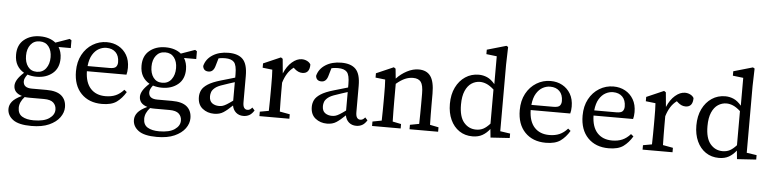

<svg xmlns="http://www.w3.org/2000/svg" viewBox="-53 -1026 6215 1552"><g transform="rotate(5 3054.5 -250.0)"><path d="M118 102Q118 151 153 172Q188 193 247 193Q330 193 372.5 163.5Q415 134 415 92Q415 58 392 36Q369 14 315 14H198Q188 14 178 13.5Q168 13 158 12Q118 56 118 102ZM239 -160Q200 -160 165 -171Q140 -139 140 -115Q140 -61 210 -61H329Q412 -61 451 -27.5Q490 6 490 66Q490 109 461 149Q432 189 375 214.5Q318 240 232 240Q129 240 82.5 205.5Q36 171 36 118Q36 86 58 58.5Q80 31 135 5Q68 -15 68 -73Q68 -96 83.5 -122.5Q99 -149 136 -183Q100 -203 79.5 -238Q59 -273 59 -324Q59 -403 110.5 -445.5Q162 -488 240 -488Q318 -488 367 -448L480 -488L495 -478V-415H396Q407 -397 413.5 -374Q420 -351 420 -324Q420 -245 368.5 -202.5Q317 -160 239 -160ZM237 -200Q285 -200 312 -236Q339 -272 339 -327Q339 -380 313.5 -413.5Q288 -447 241 -447Q194 -447 167 -412.5Q140 -378 140 -323Q140 -268 165.5 -234Q191 -200 237 -200Z M782 -442Q751 -442 721.5 -426Q692 -410 670.5 -375Q649 -340 643 -282H821Q862 -282 874 -297Q886 -312 886 -334Q886 -386 858 -414Q830 -442 782 -442ZM785 13Q679 13 616 -52Q553 -117 553 -232Q553 -309 584 -366.5Q615 -424 667.5 -456Q720 -488 782 -488Q835 -488 877 -465Q919 -442 944 -399.5Q969 -357 969 -296Q969 -279 967 -264.5Q965 -250 962 -240H641Q643 -148 687 -100Q731 -52 808 -52Q855 -52 890.5 -67.5Q926 -83 956 -117L977 -100Q946 -48 904 -17.5Q862 13 785 13Z M1136 102Q1136 151 1171 172Q1206 193 1265 193Q1348 193 1390.5 163.5Q1433 134 1433 92Q1433 58 1410 36Q1387 14 1333 14H1216Q1206 14 1196 13.5Q1186 13 1176 12Q1136 56 1136 102ZM1257 -160Q1218 -160 1183 -171Q1158 -139 1158 -115Q1158 -61 1228 -61H1347Q1430 -61 1469 -27.5Q1508 6 1508 66Q1508 109 1479 149Q1450 189 1393 214.5Q1336 240 1250 240Q1147 240 1100.5 205.5Q1054 171 1054 118Q1054 86 1076 58.5Q1098 31 1153 5Q1086 -15 1086 -73Q1086 -96 1101.5 -122.5Q1117 -149 1154 -183Q1118 -203 1097.5 -238Q1077 -273 1077 -324Q1077 -403 1128.5 -445.5Q1180 -488 1258 -488Q1336 -488 1385 -448L1498 -488L1513 -478V-415H1414Q1425 -397 1431.5 -374Q1438 -351 1438 -324Q1438 -245 1386.5 -202.5Q1335 -160 1257 -160ZM1255 -200Q1303 -200 1330 -236Q1357 -272 1357 -327Q1357 -380 1331.5 -413.5Q1306 -447 1259 -447Q1212 -447 1185 -412.5Q1158 -378 1158 -323Q1158 -268 1183.5 -234Q1209 -200 1255 -200Z M1932 10Q1896 10 1872 -11Q1848 -32 1842 -67Q1801 -27 1770 -7Q1739 13 1695 13Q1640 13 1600.5 -18.5Q1561 -50 1561 -112Q1561 -141 1573.5 -167Q1586 -193 1622 -216.5Q1658 -240 1727 -260Q1756 -268 1784 -276.5Q1812 -285 1840 -293V-321Q1840 -394 1818 -418Q1796 -442 1746 -442Q1735 -442 1721.5 -441Q1708 -440 1692 -436L1673 -371Q1659 -323 1621 -323Q1579 -323 1574 -364Q1588 -421 1640.5 -454.5Q1693 -488 1769 -488Q1848 -488 1886 -448.5Q1924 -409 1924 -314V-101Q1924 -69 1934 -55.5Q1944 -42 1960 -42Q1973 -42 1982 -48Q1991 -54 1999 -64L2019 -42Q2001 -13 1979.5 -1.5Q1958 10 1932 10ZM1650 -126Q1650 -87 1673 -70Q1696 -53 1730 -53Q1745 -53 1758.5 -57Q1772 -61 1791 -72.5Q1810 -84 1840 -106V-256Q1817 -249 1794.5 -241.5Q1772 -234 1749 -226Q1704 -212 1683 -194.5Q1662 -177 1656 -159.5Q1650 -142 1650 -126Z M2062 0V-36L2134 -49Q2135 -87 2135.5 -131.5Q2136 -176 2136 -210V-258Q2136 -299 2135.5 -326Q2135 -353 2133 -383L2054 -392V-427L2194 -488L2209 -478L2220 -360Q2245 -420 2284.5 -454Q2324 -488 2364 -488Q2387 -488 2407 -478Q2427 -468 2436 -451Q2436 -378 2377 -378Q2360 -378 2345 -384.5Q2330 -391 2316 -403L2304 -414Q2274 -392 2254 -360Q2234 -328 2221 -285V-210Q2221 -177 2221.5 -133Q2222 -89 2223 -51L2305 -36V0Z M2848 10Q2812 10 2788 -11Q2764 -32 2758 -67Q2717 -27 2686 -7Q2655 13 2611 13Q2556 13 2516.5 -18.5Q2477 -50 2477 -112Q2477 -141 2489.5 -167Q2502 -193 2538 -216.5Q2574 -240 2643 -260Q2672 -268 2700 -276.5Q2728 -285 2756 -293V-321Q2756 -394 2734 -418Q2712 -442 2662 -442Q2651 -442 2637.5 -441Q2624 -440 2608 -436L2589 -371Q2575 -323 2537 -323Q2495 -323 2490 -364Q2504 -421 2556.5 -454.5Q2609 -488 2685 -488Q2764 -488 2802 -448.5Q2840 -409 2840 -314V-101Q2840 -69 2850 -55.5Q2860 -42 2876 -42Q2889 -42 2898 -48Q2907 -54 2915 -64L2935 -42Q2917 -13 2895.5 -1.5Q2874 10 2848 10ZM2566 -126Q2566 -87 2589 -70Q2612 -53 2646 -53Q2661 -53 2674.5 -57Q2688 -61 2707 -72.5Q2726 -84 2756 -106V-256Q2733 -249 2710.5 -241.5Q2688 -234 2665 -226Q2620 -212 2599 -194.5Q2578 -177 2572 -159.5Q2566 -142 2566 -126Z M2976 0V-36L3050 -50Q3051 -88 3051.5 -132Q3052 -176 3052 -210V-258Q3052 -299 3051.5 -326Q3051 -353 3049 -383L2970 -392V-427L3110 -488L3125 -478L3133 -398Q3170 -438 3218 -463Q3266 -488 3312 -488Q3377 -488 3408.5 -444.5Q3440 -401 3440 -303V-210Q3440 -176 3440.5 -132Q3441 -88 3442 -50L3512 -36V0H3280V-36L3354 -50Q3355 -87 3355.5 -131.5Q3356 -176 3356 -210V-295Q3356 -364 3336.5 -390Q3317 -416 3273 -416Q3239 -416 3207 -402Q3175 -388 3137 -356V-210Q3137 -177 3137.5 -132.5Q3138 -88 3139 -50L3208 -36V0Z M3677 -235Q3677 -137 3716.5 -90.5Q3756 -44 3816 -44Q3849 -44 3874.5 -57.5Q3900 -71 3928 -102V-379Q3894 -409 3867 -420Q3840 -431 3815 -431Q3778 -431 3746.5 -410.5Q3715 -390 3696 -346.5Q3677 -303 3677 -235ZM3938 10 3931 -59Q3905 -25 3871.5 -6Q3838 13 3791 13Q3730 13 3684 -18Q3638 -49 3612.5 -104.5Q3587 -160 3587 -233Q3587 -310 3615 -367Q3643 -424 3691 -456Q3739 -488 3800 -488Q3835 -488 3867.5 -474Q3900 -460 3931 -423V-649L3846 -659V-695L4002 -740L4016 -732L4012 -589V-48L4093 -36V0Z M4383 -442Q4352 -442 4322.5 -426Q4293 -410 4271.5 -375Q4250 -340 4244 -282H4422Q4463 -282 4475 -297Q4487 -312 4487 -334Q4487 -386 4459 -414Q4431 -442 4383 -442ZM4386 13Q4280 13 4217 -52Q4154 -117 4154 -232Q4154 -309 4185 -366.5Q4216 -424 4268.5 -456Q4321 -488 4383 -488Q4436 -488 4478 -465Q4520 -442 4545 -399.5Q4570 -357 4570 -296Q4570 -279 4568 -264.5Q4566 -250 4563 -240H4242Q4244 -148 4288 -100Q4332 -52 4409 -52Q4456 -52 4491.5 -67.5Q4527 -83 4557 -117L4578 -100Q4547 -48 4505 -17.5Q4463 13 4386 13Z M4893 -442Q4862 -442 4832.5 -426Q4803 -410 4781.5 -375Q4760 -340 4754 -282H4932Q4973 -282 4985 -297Q4997 -312 4997 -334Q4997 -386 4969 -414Q4941 -442 4893 -442ZM4896 13Q4790 13 4727 -52Q4664 -117 4664 -232Q4664 -309 4695 -366.5Q4726 -424 4778.5 -456Q4831 -488 4893 -488Q4946 -488 4988 -465Q5030 -442 5055 -399.5Q5080 -357 5080 -296Q5080 -279 5078 -264.5Q5076 -250 5073 -240H4752Q4754 -148 4798 -100Q4842 -52 4919 -52Q4966 -52 5001.5 -67.5Q5037 -83 5067 -117L5088 -100Q5057 -48 5015 -17.5Q4973 13 4896 13Z M5171 0V-36L5243 -49Q5244 -87 5244.5 -131.5Q5245 -176 5245 -210V-258Q5245 -299 5244.5 -326Q5244 -353 5242 -383L5163 -392V-427L5303 -488L5318 -478L5329 -360Q5354 -420 5393.5 -454Q5433 -488 5473 -488Q5496 -488 5516 -478Q5536 -468 5545 -451Q5545 -378 5486 -378Q5469 -378 5454 -384.5Q5439 -391 5425 -403L5413 -414Q5383 -392 5363 -360Q5343 -328 5330 -285V-210Q5330 -177 5330.5 -133Q5331 -89 5332 -51L5414 -36V0Z M5677 -235Q5677 -137 5716.5 -90.5Q5756 -44 5816 -44Q5849 -44 5874.5 -57.5Q5900 -71 5928 -102V-379Q5894 -409 5867 -420Q5840 -431 5815 -431Q5778 -431 5746.5 -410.5Q5715 -390 5696 -346.5Q5677 -303 5677 -235ZM5938 10 5931 -59Q5905 -25 5871.5 -6Q5838 13 5791 13Q5730 13 5684 -18Q5638 -49 5612.5 -104.5Q5587 -160 5587 -233Q5587 -310 5615 -367Q5643 -424 5691 -456Q5739 -488 5800 -488Q5835 -488 5867.5 -474Q5900 -460 5931 -423V-649L5846 -659V-695L6002 -740L6016 -732L6012 -589V-48L6093 -36V0Z"/></g></svg>

Font: Source Serif 4
Style: Regular
Weight: 400
Designer: Frank Grießhammer
Foundry: Adobe
Version: Version 4.005;hotconv 1.1.0;makeotfexe 2.6.0